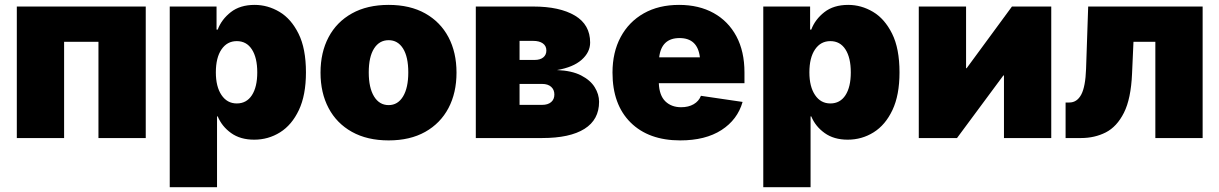

<svg xmlns="http://www.w3.org/2000/svg" viewBox="-20 -573 5062 797"><path d="M585 -545.9V0H388.7V-399.4H246.1V0H49.8V-545.9Z M684.6 204.1V-545.9H878.9V-450.2H883.8Q899.4 -492.2 938 -522.5Q976.6 -552.7 1037.1 -552.7Q1091.3 -552.7 1139.9 -523.9Q1188.5 -495.1 1219.2 -433.3Q1250 -371.6 1250 -272.5Q1250 -178.2 1220.7 -116.2Q1191.4 -54.2 1142.6 -23.7Q1093.8 6.8 1035.2 6.8Q977.5 6.8 939.2 -20.8Q900.9 -48.3 883.8 -89.8H880.9V204.1ZM962.9 -143.6Q1003.4 -143.6 1025.6 -177.7Q1047.9 -211.9 1047.9 -272.5Q1047.9 -333.5 1025.6 -367.9Q1003.4 -402.3 962.9 -402.3Q922.9 -402.3 899.4 -367.9Q876 -333.5 876 -272.5Q876 -213.4 899.4 -178.5Q922.9 -143.6 962.9 -143.6Z M1593.3 9.8Q1504.4 9.8 1440.9 -25.6Q1377.4 -61 1344 -124.3Q1310.5 -187.5 1310.5 -271.5Q1310.5 -355.5 1344 -418.7Q1377.4 -481.9 1440.9 -517.3Q1504.4 -552.7 1593.3 -552.7Q1682.1 -552.7 1745.1 -517.3Q1808.1 -481.9 1841.6 -418.7Q1875 -355.5 1875 -271.5Q1875 -187.5 1841.6 -124.3Q1808.1 -61 1745.1 -25.6Q1682.1 9.8 1593.3 9.8ZM1593.3 -136.7Q1631.3 -136.7 1653.1 -172.6Q1674.8 -208.5 1674.8 -272.5Q1674.8 -336.9 1653.1 -371.6Q1631.3 -406.2 1593.3 -406.2Q1554.7 -406.2 1532.7 -371.6Q1510.7 -336.9 1510.7 -272.5Q1510.7 -208.5 1532.7 -172.6Q1554.7 -136.7 1593.3 -136.7Z M1955.1 0V-545.9H2193.4Q2303.2 -545.9 2366.5 -508.3Q2429.7 -470.7 2429.7 -396.5Q2429.7 -356 2394.3 -324.7Q2358.9 -293.5 2292 -282.2Q2353.5 -279.8 2392.1 -260Q2430.7 -240.2 2448.7 -210.9Q2466.8 -181.6 2466.8 -150.4Q2466.8 -76.2 2406.2 -38.1Q2345.7 0 2230.5 0ZM2136.7 -137.7H2230.5Q2254.4 -137.7 2267.8 -149.2Q2281.2 -160.6 2281.2 -180.7Q2281.2 -200.7 2267.8 -212.6Q2254.4 -224.6 2230.5 -224.6H2136.7ZM2136.7 -324.2H2199.2Q2222.2 -324.2 2235.1 -334.7Q2248 -345.2 2248 -363.3Q2248 -382.3 2233.4 -392.8Q2218.8 -403.3 2193.4 -403.3H2136.7Z M2803.7 9.8Q2672.4 9.8 2597.4 -64.7Q2522.5 -139.2 2522.5 -271.5Q2522.5 -356 2556.4 -419.2Q2590.3 -482.4 2652.3 -517.6Q2714.4 -552.7 2798.8 -552.7Q2881.3 -552.7 2942.4 -518.8Q3003.4 -484.9 3036.9 -422.1Q3070.3 -359.4 3070.3 -272.5V-227.5H2714.8Q2716.8 -176.8 2741.9 -152.3Q2767.1 -127.9 2807.6 -127.9Q2837.9 -127.9 2859.4 -140.4Q2880.9 -152.8 2889.6 -175.3L3062.5 -149.9Q3041.5 -76.2 2974.9 -33.2Q2908.2 9.8 2803.7 9.8ZM2716.3 -335H2885.3Q2876 -415 2800.8 -415Q2725.6 -415 2716.3 -335Z M3148.4 204.1V-545.9H3342.8V-450.2H3347.7Q3363.3 -492.2 3401.9 -522.5Q3440.4 -552.7 3501 -552.7Q3555.2 -552.7 3603.8 -523.9Q3652.3 -495.1 3683.1 -433.3Q3713.9 -371.6 3713.9 -272.5Q3713.9 -178.2 3684.6 -116.2Q3655.3 -54.2 3606.4 -23.7Q3557.6 6.8 3499 6.8Q3441.4 6.8 3403.1 -20.8Q3364.7 -48.3 3347.7 -89.8H3344.7V204.1ZM3426.8 -143.6Q3467.3 -143.6 3489.5 -177.7Q3511.7 -211.9 3511.7 -272.5Q3511.7 -333.5 3489.5 -367.9Q3467.3 -402.3 3426.8 -402.3Q3386.7 -402.3 3363.3 -367.9Q3339.8 -333.5 3339.8 -272.5Q3339.8 -213.4 3363.3 -178.5Q3386.7 -143.6 3426.8 -143.6Z M4343.8 0H4147.5V-259.8H4145L3952.6 0H3793.9V-545.9H3990.2V-290H3992.7L4180.7 -545.9H4343.8Z M4403.3 0V-147.5H4418.9Q4450.7 -147.5 4468.3 -180.4Q4485.8 -213.4 4488.3 -287.1L4497.1 -545.9H4972.2V0H4775.9V-399.4H4685.1L4679.2 -267.6Q4674.8 -163.1 4645.5 -105Q4616.2 -46.9 4570.1 -23.4Q4523.9 0 4467.8 0Z"/></svg>

Font: Inter Black
Style: Regular
Weight: 900
Designer: Rasmus Andersson
Foundry: rsms
Version: Version 4.000;git-a52131595